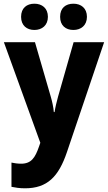

<svg xmlns="http://www.w3.org/2000/svg" viewBox="-20 -778 584 1038"><path d="M94 -687C94 -640 125 -616 166 -616C207 -616 239 -641 239 -687C239 -734 207 -758 166 -758C125 -758 94 -735 94 -687ZM305 -687C305 -640 335 -616 377 -616C418 -616 450 -641 450 -687C450 -734 418 -758 377 -758C335 -758 305 -735 305 -687ZM1 -550 198 -6 191 14C170 75 149 107 94 107C75 107 56 104 42 101V232C62 236 85 240 115 240C236 240 297 177 342 44L543 -550H378L294 -256C286 -227 279 -198 275 -172H271C269 -198 262 -230 254 -257L169 -550Z"/></svg>

Font: Noto Sans Lao Looped SemiCondensed ExtraBold
Style: Regular
Weight: 800
Width: 4
Designer: Mark Frömberg, Ben Mitchell
Foundry: The Fontpad Ltd
Version: Version 1.002